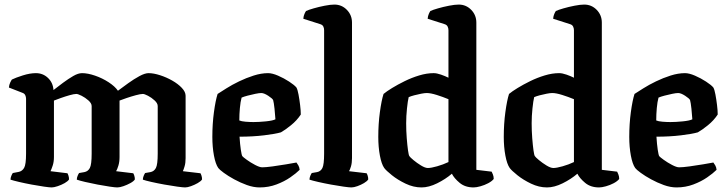

<svg xmlns="http://www.w3.org/2000/svg" viewBox="-20 -820 3178 840"><path d="M206 0Q197 0 172.5 -3.5Q148 -7 118.5 -12.5Q89 -18 63.5 -24Q38 -30 26 -34Q26 -42 29.5 -50.5Q33 -59 36 -63L62 -68Q77 -71 85.5 -85.5Q94 -100 94 -148V-388Q94 -396 90.5 -403.5Q87 -411 78 -414L19 -437Q20 -449 24.5 -458.5Q29 -468 32 -472Q48 -480 79.5 -490Q111 -500 137 -500Q168 -500 190 -479Q212 -458 214 -426Q233 -441 256 -458Q279 -475 300.5 -487.5Q322 -500 339 -500Q364 -500 396 -489Q428 -478 455.5 -460Q483 -442 496 -423Q516 -438 541 -456Q566 -474 590 -487Q614 -500 630 -500Q652 -500 680 -491Q708 -482 733.5 -467.5Q759 -453 775.5 -435.5Q792 -418 792 -401V-128Q792 -107 787.5 -92Q783 -77 780 -71L857 -62Q859 -59 861.5 -51.5Q864 -44 864 -35Q859 -27 845 -19Q831 -11 815.5 -5.5Q800 0 790 0Q781 0 755.5 -3.5Q730 -7 699.5 -12.5Q669 -18 642.5 -24Q616 -30 605 -34Q605 -42 608.5 -50.5Q612 -59 615 -63L638 -67Q654 -70 662 -85Q670 -100 670 -148V-356Q670 -368 656.5 -380.5Q643 -393 627.5 -401Q612 -409 605 -409Q595 -409 574.5 -403.5Q554 -398 533.5 -391Q513 -384 503 -380V-133Q503 -112 498 -95.5Q493 -79 488 -71L563 -62Q565 -59 567.5 -51.5Q570 -44 570 -35Q565 -27 550.5 -19Q536 -11 520 -5.5Q504 0 493 0Q484 0 460 -3.5Q436 -7 407 -12.5Q378 -18 352.5 -24Q327 -30 316 -34Q316 -42 319.5 -50.5Q323 -59 326 -63L349 -67Q365 -70 373 -85Q381 -100 381 -148V-356Q381 -368 367 -380.5Q353 -393 337 -401Q321 -409 314 -409Q304 -409 284.5 -403.5Q265 -398 245.5 -391Q226 -384 216 -380V-133Q216 -112 210.5 -95.5Q205 -79 201 -71L275 -62Q277 -59 279.5 -51.5Q282 -44 282 -35Q277 -27 263 -19Q249 -11 232.5 -5.5Q216 0 206 0Z M1116 0Q1089 0 1060 -10.5Q1031 -21 1004.5 -35.5Q978 -50 959 -64Q940 -78 935 -85Q923 -102 916 -139.5Q909 -177 909 -221Q909 -278 916 -329.5Q923 -381 932 -409Q946 -418 970.5 -433.5Q995 -449 1026 -464Q1057 -479 1090 -489.5Q1123 -500 1153 -500Q1171 -500 1196.5 -489Q1222 -478 1245 -463Q1268 -448 1277 -437Q1282 -428 1286 -406.5Q1290 -385 1293 -360.5Q1296 -336 1296 -319Q1279 -293 1253 -272Q1227 -251 1209 -241Q1185 -234 1135.5 -228Q1086 -222 1028 -222Q1030 -189 1033.5 -165.5Q1037 -142 1040 -137Q1043 -133 1059.5 -121Q1076 -109 1096 -98.5Q1116 -88 1127 -88Q1143 -88 1172.5 -92Q1202 -96 1231.5 -101Q1261 -106 1277 -109Q1281 -104 1285.5 -96Q1290 -88 1291 -77Q1276 -62 1250 -44Q1224 -26 1189.5 -13Q1155 0 1116 0ZM1089 -286Q1113 -286 1143 -289Q1173 -292 1185 -298Q1184 -317 1181 -344.5Q1178 -372 1175 -382Q1172 -389 1153.5 -401Q1135 -413 1123 -413Q1114 -413 1097 -409.5Q1080 -406 1063 -401.5Q1046 -397 1037 -393Q1032 -375 1029.5 -347.5Q1027 -320 1027 -293Q1036 -289 1054.5 -287.5Q1073 -286 1089 -286Z M1517 0Q1508 0 1483 -3.5Q1458 -7 1428 -12.5Q1398 -18 1372 -24Q1346 -30 1334 -34Q1334 -42 1337.5 -50.5Q1341 -59 1344 -63L1367 -67Q1383 -70 1390.5 -85Q1398 -100 1398 -148V-688Q1398 -697 1394.5 -704Q1391 -711 1382 -714L1307 -738Q1308 -750 1312 -759Q1316 -768 1319 -772Q1330 -777 1352.5 -783.5Q1375 -790 1400.5 -795Q1426 -800 1443 -800Q1475 -800 1497.5 -777Q1520 -754 1520 -721V-128Q1520 -107 1515.5 -92Q1511 -77 1507 -71L1584 -62Q1586 -59 1588.5 -51.5Q1591 -44 1591 -35Q1586 -27 1572.5 -19Q1559 -11 1543.5 -5.5Q1528 0 1517 0Z M1824 0Q1789 0 1754.5 -16.5Q1720 -33 1694.5 -53.5Q1669 -74 1661 -85Q1649 -102 1642 -139.5Q1635 -177 1635 -221Q1635 -278 1642 -329.5Q1649 -381 1658 -409Q1671 -420 1695.5 -435Q1720 -450 1750.5 -465Q1781 -480 1814 -490Q1847 -500 1877 -500Q1891 -500 1909.5 -493.5Q1928 -487 1942 -480V-688Q1942 -696 1938.5 -703.5Q1935 -711 1926 -714L1851 -738Q1852 -750 1856 -759Q1860 -768 1863 -772Q1874 -777 1896.5 -783.5Q1919 -790 1944.5 -795Q1970 -800 1987 -800Q2019 -800 2041.5 -777Q2064 -754 2064 -721V-77L2131 -69Q2133 -65 2136.5 -56.5Q2140 -48 2140 -37Q2132 -27 2116 -18.5Q2100 -10 2082 -5Q2064 0 2052 0Q2015 0 1991 -20Q1967 -40 1957 -60Q1929 -36 1892.5 -18Q1856 0 1824 0ZM1852 -85Q1866 -85 1892.5 -92.5Q1919 -100 1942 -111V-386Q1918 -396 1891 -404.5Q1864 -413 1847 -413Q1838 -413 1822.5 -410Q1807 -407 1792 -403Q1777 -399 1768 -395Q1764 -379 1760.5 -345.5Q1757 -312 1757 -281Q1757 -247 1759.5 -215.5Q1762 -184 1765 -162.5Q1768 -141 1771 -137Q1774 -132 1789 -119.5Q1804 -107 1822 -96Q1840 -85 1852 -85Z M2373 0Q2338 0 2303.5 -16.5Q2269 -33 2243.5 -53.5Q2218 -74 2210 -85Q2198 -102 2191 -139.5Q2184 -177 2184 -221Q2184 -278 2191 -329.5Q2198 -381 2207 -409Q2220 -420 2244.5 -435Q2269 -450 2299.5 -465Q2330 -480 2363 -490Q2396 -500 2426 -500Q2440 -500 2458.5 -493.5Q2477 -487 2491 -480V-688Q2491 -696 2487.5 -703.5Q2484 -711 2475 -714L2400 -738Q2401 -750 2405 -759Q2409 -768 2412 -772Q2423 -777 2445.5 -783.5Q2468 -790 2493.5 -795Q2519 -800 2536 -800Q2568 -800 2590.5 -777Q2613 -754 2613 -721V-77L2680 -69Q2682 -65 2685.5 -56.5Q2689 -48 2689 -37Q2681 -27 2665 -18.5Q2649 -10 2631 -5Q2613 0 2601 0Q2564 0 2540 -20Q2516 -40 2506 -60Q2478 -36 2441.5 -18Q2405 0 2373 0ZM2401 -85Q2415 -85 2441.5 -92.5Q2468 -100 2491 -111V-386Q2467 -396 2440 -404.5Q2413 -413 2396 -413Q2387 -413 2371.5 -410Q2356 -407 2341 -403Q2326 -399 2317 -395Q2313 -379 2309.5 -345.5Q2306 -312 2306 -281Q2306 -247 2308.5 -215.5Q2311 -184 2314 -162.5Q2317 -141 2320 -137Q2323 -132 2338 -119.5Q2353 -107 2371 -96Q2389 -85 2401 -85Z M2940 0Q2913 0 2884 -10.5Q2855 -21 2828.5 -35.5Q2802 -50 2783 -64Q2764 -78 2759 -85Q2747 -102 2740 -139.5Q2733 -177 2733 -221Q2733 -278 2740 -329.5Q2747 -381 2756 -409Q2770 -418 2794.5 -433.5Q2819 -449 2850 -464Q2881 -479 2914 -489.5Q2947 -500 2977 -500Q2995 -500 3020.5 -489Q3046 -478 3069 -463Q3092 -448 3101 -437Q3106 -428 3110 -406.5Q3114 -385 3117 -360.5Q3120 -336 3120 -319Q3103 -293 3077 -272Q3051 -251 3033 -241Q3009 -234 2959.5 -228Q2910 -222 2852 -222Q2854 -189 2857.5 -165.5Q2861 -142 2864 -137Q2867 -133 2883.5 -121Q2900 -109 2920 -98.5Q2940 -88 2951 -88Q2967 -88 2996.5 -92Q3026 -96 3055.5 -101Q3085 -106 3101 -109Q3105 -104 3109.5 -96Q3114 -88 3115 -77Q3100 -62 3074 -44Q3048 -26 3013.5 -13Q2979 0 2940 0ZM2913 -286Q2937 -286 2967 -289Q2997 -292 3009 -298Q3008 -317 3005 -344.5Q3002 -372 2999 -382Q2996 -389 2977.5 -401Q2959 -413 2947 -413Q2938 -413 2921 -409.5Q2904 -406 2887 -401.5Q2870 -397 2861 -393Q2856 -375 2853.5 -347.5Q2851 -320 2851 -293Q2860 -289 2878.5 -287.5Q2897 -286 2913 -286Z"/></svg>

Font: Texturina 72pt
Style: Bold
Weight: 700
Designer: Guillermo Torres Carreño
Foundry: Omnibus-Type
Version: Version 1.002; ttfautohint (v1.8.3)